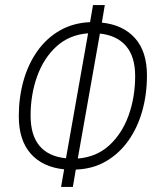

<svg xmlns="http://www.w3.org/2000/svg" viewBox="-20 -733 626 763"><path d="M222.7 9.8 234.9 -60.1Q149.4 -68.8 102.1 -122.3Q54.7 -175.8 54.7 -271Q54.7 -346.2 73.5 -412.6Q92.3 -479 128.7 -530.3Q165 -581.5 217.8 -611.8Q270.5 -642.1 337.9 -645L349.6 -712.9H396.5L384.8 -643.1Q469.2 -634.3 516.6 -581.3Q564 -528.3 564 -433.1Q564 -357.9 545.2 -291.5Q526.4 -225.1 490 -173.8Q453.6 -122.6 401.1 -92Q348.6 -61.5 281.2 -59.1L269.5 9.8ZM242.2 -104 330.1 -600.6Q255.9 -595.2 204.8 -548.8Q153.8 -502.4 127.7 -429.9Q101.6 -357.4 101.6 -273.4Q101.6 -118.7 242.2 -104ZM377 -599.6 289.1 -103Q363.3 -108.9 414.1 -155.3Q464.8 -201.7 491 -274.2Q517.1 -346.7 517.1 -430.7Q517.1 -507.8 481 -550Q444.8 -592.3 377 -599.6Z"/></svg>

Font: Cascadia Code NF ExtraLight
Style: Italic
Weight: 200
Italic angle: -10°
Monospace: yes
Designer: Aaron Bell
Foundry: Saja Typeworks
Version: Version 2404.023; ttfautohint (v1.8.4)